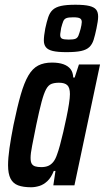

<svg xmlns="http://www.w3.org/2000/svg" viewBox="-20 -782 442 810"><path d="M111 8Q78 8 56.5 0Q35 -8 24.5 -28.5Q14 -49 14 -85Q14 -115 20 -157Q26 -199 37 -255Q53 -332 67.5 -382.5Q82 -433 99.5 -463Q117 -493 141 -505.5Q165 -518 199 -518Q228 -518 247.5 -511Q267 -504 277.5 -490.5Q288 -477 289 -455H295L313 -510H402L294 0H205L214 -61H207Q196 -33 180 -18Q164 -3 146 2.5Q128 8 111 8ZM154 -77Q171 -77 183 -82Q195 -87 204.5 -98.5Q214 -110 221 -131Q226 -144 233 -169.5Q240 -195 247 -225.5Q254 -256 260.5 -287Q267 -318 271 -344Q275 -370 275 -385Q275 -412 264 -422.5Q253 -433 229 -433Q210 -433 197 -428Q184 -423 174.5 -405.5Q165 -388 155.5 -352.5Q146 -317 133 -255Q122 -200 115.5 -167Q109 -134 109 -116Q109 -99 114 -91Q119 -83 129 -80Q139 -77 154 -77ZM260 -562Q223 -562 202.5 -567Q182 -572 173.5 -583Q165 -594 165 -611Q165 -621 166.5 -633.5Q168 -646 171 -662Q177 -690 183.5 -709.5Q190 -729 202.5 -740.5Q215 -752 237.5 -757Q260 -762 298 -762Q336 -762 356.5 -757Q377 -752 385.5 -741.5Q394 -731 394 -712Q394 -702 392 -689.5Q390 -677 387 -662Q381 -633 375 -614Q369 -595 357 -583.5Q345 -572 322.5 -567Q300 -562 260 -562ZM270 -615Q290 -615 298.5 -618.5Q307 -622 311 -632Q315 -642 320 -660Q322 -668 323.5 -676Q325 -684 325 -689Q325 -700 317.5 -704.5Q310 -709 289 -709Q269 -709 260 -705.5Q251 -702 247 -692.5Q243 -683 238 -664Q237 -655 235.5 -647.5Q234 -640 234 -634Q234 -623 241.5 -619Q249 -615 270 -615Z"/></svg>

Font: Saira ExtraCondensed SemiBold
Style: Italic
Weight: 600
Width: 2
Italic angle: -12°
Designer: Hector Gatti with collaboration of the Omnibus-Type team
Foundry: Omnibus-Type
Version: Version 1.101